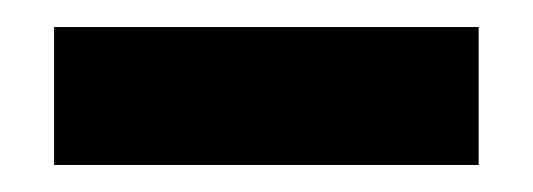

<svg xmlns="http://www.w3.org/2000/svg" viewBox="-20 -361 394 142"><path d="M20 -239V-341H334V-239Z"/></svg>

Font: Exo
Style: DemiBold
Weight: 600
Designer: Natanael Gama
Version: Version 1.00